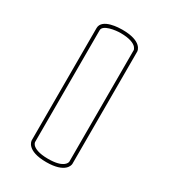

<svg xmlns="http://www.w3.org/2000/svg" viewBox="-147 -605 629 715"><g transform="rotate(30 167.5 -247.5)"><path d="M234 -500C240 -493 241 -488 241 -488V-7C240 -2 233 23 167 23C126 23 108 13 100 5C94 -2 94 -7 94 -7V-488C94 -511 145 -518 167 -518C208 -518 226 -508 234 -500ZM255 -6V-7V-489C255 -492 252 -532 167 -532H166C155 -532 80 -531 80 -489V-7C80 -4 82 37 167 37C249 37 255 -1 255 -6Z"/></g></svg>

Font: Platiipus Light
Style: Light
Weight: 400
Version: Version 001.000